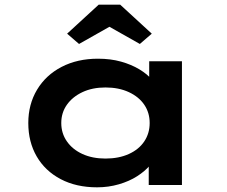

<svg xmlns="http://www.w3.org/2000/svg" viewBox="-20 -791 972 821"><path d="M395 10Q306 10 239.5 -25Q173 -60 137 -122Q101 -184 101 -265Q101 -345 138.5 -407.5Q176 -470 243.5 -505Q311 -540 399 -540Q453 -540 497.5 -527.5Q542 -515 576 -494.5Q610 -474 630 -450Q650 -426 654 -403L618 -400V-529H758V0H616V-143L645 -134Q642 -109 621 -84Q600 -59 566.5 -37.5Q533 -16 488.5 -3Q444 10 395 10ZM431 -113Q488 -113 531 -132.5Q574 -152 597 -186.5Q620 -221 620 -265Q620 -309 597 -343Q574 -377 531 -397Q488 -417 431 -417Q375 -417 332.5 -397Q290 -377 266 -343Q242 -309 242 -265Q242 -221 266 -186.5Q290 -152 332.5 -132.5Q375 -113 431 -113ZM318 -603 267 -647 402 -771H494L629 -647L578 -603L433 -685H463Z"/></svg>

Font: Lexend Tera SemiBold
Style: Regular
Weight: 600
Version: Version 1.007